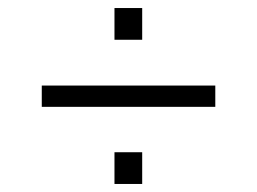

<svg xmlns="http://www.w3.org/2000/svg" viewBox="-20 -590 640 478"><path d="M84 -324V-377H516V-324ZM265 -132V-211H334V-132ZM265 -491V-570H334V-491Z"/></svg>

Font: SUSE Thin Light
Style: Regular
Weight: 300
Version: Version 1.000